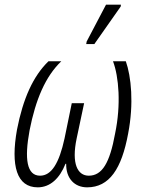

<svg xmlns="http://www.w3.org/2000/svg" viewBox="-20 -794 617 824"><path d="M350 -605H385L498 -766L499 -774H435L352 -616ZM142 10C195 10 236 -28 261 -91H264C263 -28 300 10 354 10C449 10 502 -69 530 -221C555 -350 543 -466 520 -531H465C490 -465 500 -345 474 -221C451 -94 418 -40 361 -40C313 -40 286 -91 309 -200L341 -351H288L257 -200C234 -94 201 -40 152 -40C95 -40 84 -111 107 -235C133 -367 175 -466 243 -531H188C122 -467 79 -371 53 -238C25 -82 52 10 142 10Z"/></svg>

Font: Noto Sans Condensed Light
Style: Italic
Weight: 300
Width: 3
Italic angle: -12°
Designer: Monotype Design Team
Foundry: Monotype Imaging Inc.
Version: Version 2.013